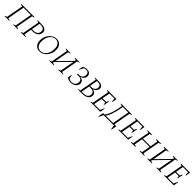

<svg xmlns="http://www.w3.org/2000/svg" viewBox="700 -2849 5252 5252"><g transform="rotate(45 3325.5 -223.0)"><path d="M10 0 13 -15 75 -33 165 -527 100 -545 103 -560H615L612 -545L547 -527L458 -33L525 -15L522 0H341L344 -15L408 -33L499 -530H215L125 -33L194 -15L191 0Z M635 0 637 -15 700 -33 790 -527 732 -545 735 -560H885Q971 -560 1022 -527Q1073 -494 1073 -427Q1073 -376 1047 -335.5Q1021 -295 974 -271.5Q927 -248 862 -248H789L750 -33L827 -15L824 0ZM840 -530 794 -278H855Q940 -278 981 -318Q1022 -358 1022 -423Q1022 -475 983.5 -502.5Q945 -530 886 -530Z M1363 10Q1303 10 1258 -18.5Q1213 -47 1188 -97.5Q1163 -148 1163 -215Q1163 -288 1186.5 -352.5Q1210 -417 1252 -466.5Q1294 -516 1349 -543.5Q1404 -571 1467 -571Q1527 -571 1572 -543Q1617 -515 1641.5 -464.5Q1666 -414 1666 -348Q1666 -279 1644.5 -215Q1623 -151 1583 -100Q1543 -49 1487.5 -19.5Q1432 10 1363 10ZM1380 -17Q1448 -17 1501 -58Q1554 -99 1584.5 -171Q1615 -243 1615 -336Q1615 -430 1572 -487Q1529 -544 1448 -544Q1381 -544 1328 -502.5Q1275 -461 1244.5 -389.5Q1214 -318 1214 -228Q1214 -134 1257.5 -75.5Q1301 -17 1380 -17Z M1736 0 1739 -15 1801 -33 1891 -527 1826 -545 1829 -560H2009L2006 -545L1940 -527L1865 -113L2238 -494L2244 -527L2177 -545L2181 -560H2361L2358 -545L2293 -527L2204 -33L2271 -15L2268 0H2087L2090 -15L2154 -33L2229 -447L1857 -66L1851 -33L1920 -15L1917 0Z M2638 -542Q2588 -542 2552 -521L2491 -405H2478L2506 -532Q2537 -549 2570 -558.5Q2603 -568 2640 -568Q2690 -568 2721 -551Q2752 -534 2766.5 -506Q2781 -478 2781 -446Q2781 -390 2746.5 -348.5Q2712 -307 2655 -291Q2716 -282 2750 -248.5Q2784 -215 2785 -162Q2785 -116 2758 -77.5Q2731 -39 2685 -15.5Q2639 8 2583 8Q2524 8 2488.5 -4Q2453 -16 2425 -33L2442 -157H2455L2473 -56Q2496 -37 2521.5 -27.5Q2547 -18 2581 -18Q2647 -18 2689.5 -58Q2732 -98 2732 -161Q2732 -211 2700 -242.5Q2668 -274 2591 -274H2535L2540 -304H2597Q2644 -304 2673.5 -324.5Q2703 -345 2717 -376.5Q2731 -408 2731 -440Q2731 -480 2710.5 -511Q2690 -542 2638 -542Z M2849 0 2852 -15 2916 -28 3007 -533 2947 -545 2950 -560H3097Q3173 -560 3216.5 -530.5Q3260 -501 3260 -440Q3260 -395 3226.5 -353.5Q3193 -312 3132 -295Q3195 -283 3226 -249Q3257 -215 3257 -163Q3257 -116 3228 -79.5Q3199 -43 3150 -21.5Q3101 0 3042 0ZM3096 -530H3056L3015 -305H3060Q3131 -305 3170 -343.5Q3209 -382 3209 -435Q3209 -530 3096 -530ZM3069 -275H3010L2965 -30H3043Q3124 -30 3165 -68Q3206 -106 3206 -162Q3206 -222 3169 -248.5Q3132 -275 3069 -275Z M3330 0 3333 -15 3397 -33 3487 -527 3428 -545 3431 -560H3784L3759 -422H3744L3735 -530H3537L3496 -305H3636L3671 -375H3686L3655 -206H3640L3631 -275H3491L3446 -30H3671L3725 -147H3740L3713 0Z M3845 0 3783 125H3766L3793 -30H3850Q3888 -73 3919 -145.5Q3950 -218 3974 -306Q3998 -394 4013 -486L4020 -527L3955 -545L3958 -560H4385L4383 -545L4317 -527L4229 -30H4304L4277 125H4260L4244 0ZM4049 -487Q4034 -396 4010.5 -307Q3987 -218 3957 -145.5Q3927 -73 3893 -30H4180L4269 -530H4056Z M4409 0 4412 -15 4476 -33 4566 -527 4507 -545 4510 -560H4863L4838 -422H4823L4814 -530H4616L4575 -305H4715L4750 -375H4765L4734 -206H4719L4710 -275H4570L4525 -30H4750L4804 -147H4819L4792 0Z M4895 0 4898 -15 4960 -33 5050 -527 4985 -545 4988 -560H5168L5165 -545L5099 -527L5059 -307H5353L5393 -527L5326 -545L5330 -560H5510L5507 -545L5442 -527L5353 -33L5420 -15L5417 0H5236L5239 -15L5303 -33L5347 -277H5054L5010 -33L5079 -15L5076 0Z M5530 0 5533 -15 5595 -33 5685 -527 5620 -545 5623 -560H5803L5800 -545L5734 -527L5659 -113L6032 -494L6038 -527L5971 -545L5975 -560H6155L6152 -545L6087 -527L5998 -33L6065 -15L6062 0H5881L5884 -15L5948 -33L6023 -447L5651 -66L5645 -33L5714 -15L5711 0Z M6175 0 6178 -15 6242 -33 6332 -527 6273 -545 6276 -560H6629L6604 -422H6589L6580 -530H6382L6341 -305H6481L6516 -375H6531L6500 -206H6485L6476 -275H6336L6291 -30H6516L6570 -147H6585L6558 0Z"/></g></svg>

Font: Spectral SC ExtraLight
Style: Italic
Weight: 275
Italic angle: -10°
Designer: Jean-Baptiste Levee
Foundry: Production Type
Version: Version 2.001